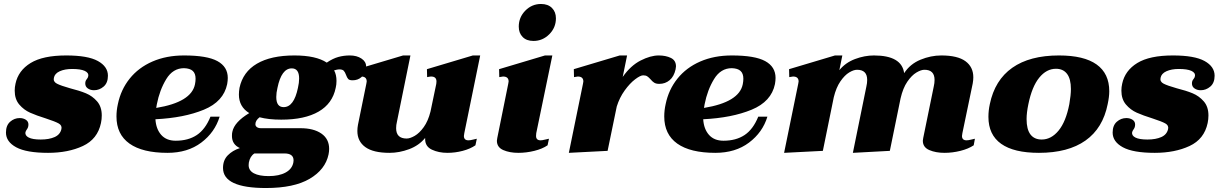

<svg xmlns="http://www.w3.org/2000/svg" viewBox="-20 -759 6133 966"><path d="M10 -92Q10 -128 31 -146.5Q52 -165 79 -165Q97 -165 110 -156.5Q123 -148 123 -133Q123 -119 116.5 -110Q110 -101 108 -94Q105 -77 124.5 -67Q144 -57 185 -57Q227 -57 255 -69.5Q283 -82 289 -110Q293 -128 275 -138Q257 -148 211 -163Q163 -178 131.5 -192Q100 -206 77 -233Q54 -260 54 -303Q54 -321 58 -338Q72 -404 134 -442Q196 -480 313 -480Q422 -480 472.5 -452Q523 -424 523 -378Q523 -342 501.5 -323.5Q480 -305 453 -305Q435 -305 422 -314Q409 -323 409 -339Q409 -352 416 -360Q423 -368 424 -376Q427 -393 406 -402.5Q385 -412 343 -412Q306 -412 280.5 -400.5Q255 -389 251 -367Q247 -348 266.5 -338Q286 -328 332 -315Q380 -303 412.5 -289.5Q445 -276 468.5 -249Q492 -222 492 -178Q492 -159 488 -140Q471 -59 397 -24.5Q323 10 222 10Q113 10 61.5 -18Q10 -46 10 -92Z M762 -159Q765 -110 791 -80.5Q817 -51 864 -51Q927 -51 970 -79.5Q1013 -108 1039 -172H1085Q1061 -93 992.5 -41.5Q924 10 823 10Q697 10 631.5 -36.5Q566 -83 566 -173Q566 -204 573 -235Q588 -308 632.5 -363.5Q677 -419 747 -449.5Q817 -480 906 -480Q1022 -480 1074 -451.5Q1126 -423 1126 -367Q1126 -353 1123 -336Q1105 -248 1005.5 -207Q906 -166 762 -159ZM964 -363Q964 -389 950 -402Q936 -415 906 -416Q850 -416 816.5 -361Q783 -306 769 -234L766 -216Q943 -245 961 -335Q964 -350 964 -363Z M1822 -425Q1822 -418 1821 -414Q1816 -386 1798 -370.5Q1780 -355 1754 -355Q1738 -355 1732 -361.5Q1726 -368 1721 -382Q1716 -396 1709.5 -403Q1703 -410 1686 -410Q1679 -410 1661 -405Q1673 -383 1673 -352Q1673 -333 1669 -317Q1653 -238 1583 -197.5Q1513 -157 1395 -157Q1331 -157 1286 -169Q1265 -153 1265 -134Q1265 -125 1272.5 -119.5Q1280 -114 1293 -114H1492Q1558 -114 1597 -87Q1636 -60 1636 -10Q1636 3 1633 18Q1617 94 1538 140.5Q1459 187 1318 187Q1102 187 1102 86Q1102 47 1126 22.5Q1150 -2 1187 -14Q1147 -32 1147 -75Q1147 -89 1149 -96Q1159 -145 1234 -190Q1182 -222 1182 -283Q1182 -299 1185 -317Q1202 -397 1272.5 -438.5Q1343 -480 1461 -480Q1570 -480 1624 -444Q1655 -465 1682.5 -472.5Q1710 -480 1740 -480Q1775 -480 1798.5 -464.5Q1822 -449 1822 -425ZM1485 -364Q1485 -415 1448 -415Q1396 -415 1376 -317Q1370 -292 1370 -271Q1370 -220 1407 -220Q1459 -220 1479 -317Q1485 -343 1485 -364ZM1260 13Q1238 27 1232 59L1231 72Q1231 99 1257.5 113Q1284 127 1332 127Q1384 127 1417 109Q1450 91 1456 58Q1457 54 1457 48Q1457 13 1411 13Z M2337 -53Q2346 -53 2359.5 -56.5Q2373 -60 2379 -61L2372 -28Q2346 -10 2308 0Q2270 10 2231 10Q2187 10 2153 -6Q2119 -22 2119 -59V-65Q2088 -27 2038.5 -8.5Q1989 10 1940 10Q1858 10 1818 -19Q1778 -48 1778 -100Q1778 -115 1781 -131L1823 -337L1825 -349Q1825 -374 1797 -374Q1792 -374 1778 -371L1777 -411L2008 -480H2045L1977 -146Q1973 -130 1973 -114Q1973 -62 2026 -62Q2043 -62 2066.5 -75.5Q2090 -89 2112 -119.5Q2134 -150 2146 -198L2175 -337Q2176 -342 2176 -349Q2176 -374 2149 -374Q2144 -374 2129 -371L2128 -411L2359 -480H2396L2316 -89Q2314 -79 2314 -75Q2314 -53 2337 -53Z M2590 -625Q2590 -672 2623 -705.5Q2656 -739 2702 -739Q2737 -739 2757 -719Q2777 -699 2777 -667Q2777 -620 2743.5 -586.5Q2710 -553 2664 -553Q2629 -553 2609.5 -573Q2590 -593 2590 -625ZM2480 -51Q2480 -55 2482 -65L2537 -337L2539 -349Q2539 -374 2511 -374Q2507 -374 2492 -371L2491 -411L2722 -480H2759L2678 -89Q2677 -84 2677 -75Q2677 -53 2700 -53Q2708 -53 2721.5 -56.5Q2735 -60 2742 -61L2735 -28Q2709 -10 2668.5 0Q2628 10 2588 10Q2544 10 2512 -4Q2480 -18 2480 -51Z M3381 -425Q3381 -420 3379 -410Q3371 -374 3349 -355.5Q3327 -337 3297 -337Q3281 -337 3271.5 -343Q3262 -349 3253 -360Q3244 -370 3236.5 -375Q3229 -380 3216 -380Q3202 -380 3175.5 -360Q3149 -340 3123 -304Q3097 -268 3083 -223L3037 0L2842 10L2913 -337L2915 -349Q2915 -374 2887 -374Q2883 -374 2868 -371L2867 -411L3098 -480H3135L3113 -372Q3153 -429 3203 -454.5Q3253 -480 3294 -480Q3330 -480 3355.5 -467.5Q3381 -455 3381 -425Z M3518 -159Q3521 -110 3547 -80.5Q3573 -51 3620 -51Q3683 -51 3726 -79.5Q3769 -108 3795 -172H3841Q3817 -93 3748.5 -41.5Q3680 10 3579 10Q3453 10 3387.5 -36.5Q3322 -83 3322 -173Q3322 -204 3329 -235Q3344 -308 3388.5 -363.5Q3433 -419 3503 -449.5Q3573 -480 3662 -480Q3778 -480 3830 -451.5Q3882 -423 3882 -367Q3882 -353 3879 -336Q3861 -248 3761.5 -207Q3662 -166 3518 -159ZM3720 -363Q3720 -389 3706 -402Q3692 -415 3662 -416Q3606 -416 3572.5 -361Q3539 -306 3525 -234L3522 -216Q3699 -245 3717 -335Q3720 -350 3720 -363Z M4885 -61 4879 -28Q4852 -10 4812 0Q4772 10 4732 10Q4688 10 4655.5 -4Q4623 -18 4623 -51Q4623 -55 4625 -65L4678 -324Q4682 -341 4682 -357Q4682 -408 4631 -408Q4614 -408 4590.5 -394Q4567 -380 4545 -348Q4523 -316 4511 -264L4457 0L4271 10L4339 -324Q4343 -341 4343 -357Q4343 -408 4292 -408Q4275 -408 4252.5 -394.5Q4230 -381 4208.5 -350Q4187 -319 4175 -270L4120 0L3925 10L3996 -337L3998 -349Q3998 -374 3970 -374Q3966 -374 3951 -371L3950 -411L4181 -480H4218L4203 -406Q4234 -444 4282 -462Q4330 -480 4377 -480Q4517 -480 4529 -391Q4559 -437 4611 -458.5Q4663 -480 4716 -480Q4798 -480 4837.5 -451Q4877 -422 4877 -370Q4877 -356 4874 -339L4822 -89Q4820 -79 4820 -75Q4820 -53 4843 -53Q4852 -53 4865.5 -56.5Q4879 -60 4885 -61Z M4953 -171Q4953 -203 4960 -235Q4985 -356 5073 -418Q5161 -480 5308 -480Q5434 -480 5497.5 -434.5Q5561 -389 5561 -300Q5561 -272 5553 -235Q5529 -114 5441.5 -52Q5354 10 5207 10Q5081 10 5017 -35.5Q4953 -81 4953 -171ZM5360 -235Q5368 -281 5368 -311Q5368 -362 5348.5 -387.5Q5329 -413 5293 -413Q5245 -413 5208.5 -368Q5172 -323 5154 -235Q5145 -192 5145 -160Q5145 -108 5164.5 -82.5Q5184 -57 5221 -57Q5269 -57 5306 -102Q5343 -147 5360 -235Z M5578 -92Q5578 -128 5599 -146.5Q5620 -165 5647 -165Q5665 -165 5678 -156.5Q5691 -148 5691 -133Q5691 -119 5684.5 -110Q5678 -101 5676 -94Q5673 -77 5692.5 -67Q5712 -57 5753 -57Q5795 -57 5823 -69.5Q5851 -82 5857 -110Q5861 -128 5843 -138Q5825 -148 5779 -163Q5731 -178 5699.5 -192Q5668 -206 5645 -233Q5622 -260 5622 -303Q5622 -321 5626 -338Q5640 -404 5702 -442Q5764 -480 5881 -480Q5990 -480 6040.5 -452Q6091 -424 6091 -378Q6091 -342 6069.5 -323.5Q6048 -305 6021 -305Q6003 -305 5990 -314Q5977 -323 5977 -339Q5977 -352 5984 -360Q5991 -368 5992 -376Q5995 -393 5974 -402.5Q5953 -412 5911 -412Q5874 -412 5848.5 -400.5Q5823 -389 5819 -367Q5815 -348 5834.5 -338Q5854 -328 5900 -315Q5948 -303 5980.5 -289.5Q6013 -276 6036.5 -249Q6060 -222 6060 -178Q6060 -159 6056 -140Q6039 -59 5965 -24.5Q5891 10 5790 10Q5681 10 5629.5 -18Q5578 -46 5578 -92Z"/></svg>

Font: Taviraj Black
Style: Italic
Weight: 900
Italic angle: -12°
Designer: Katatrad Team
Foundry: CadsonDemak
Version: Version 1.001